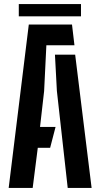

<svg xmlns="http://www.w3.org/2000/svg" viewBox="-20 -920 491 940"><path d="M22.5 0 121 -800H332.5L344.5 -698.5H207L196 -474L176 -298.5H252L225.5 -196.5H165L140 0ZM311.5 0 258.5 -474.5 249 -652.5H348L428.5 0ZM72 -900H376.5V-840H72Z"/></svg>

Font: Big Shoulders Stencil Text
Style: Bold
Weight: 700
Designer: Patric King
Foundry: XO Type Co
Version: Version 1.000